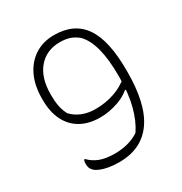

<svg xmlns="http://www.w3.org/2000/svg" viewBox="-172 -848 944 995"><g transform="rotate(-30 300.0 -350.0)"><path d="M291 -720Q351 -720 395.5 -699Q440 -678 469 -635.5Q498 -593 512 -527.5Q526 -462 526 -373V-364Q526 -270 509.5 -198Q493 -126 459 -77.5Q425 -29 374.5 -4.5Q324 20 256 20Q222 20 194 15Q166 10 147 2Q128 -6 119 -14Q107 -26 103.5 -36Q100 -46 100 -59Q100 -62 100 -64.5Q100 -67 100.5 -69.5Q101 -72 101.5 -74Q102 -76 102.5 -78.5Q103 -81 104 -83H110Q136 -56 171.5 -43Q207 -30 259 -30Q301 -30 338 -40Q375 -50 404 -70Q438 -120 457 -192.5Q476 -265 476 -363V-372Q476 -467 459 -533.5Q442 -600 406 -637Q381 -657 356.5 -665Q332 -673 299 -673Q218 -673 170.5 -617Q123 -561 123 -463V-457Q123 -421 128.5 -392Q134 -363 148 -336Q172 -309 208 -294.5Q244 -280 287 -280Q347 -280 400 -298Q453 -316 494 -352V-289H449L491 -312Q454 -270 398 -250Q342 -230 287 -230Q220 -230 172 -257Q124 -284 98.5 -335Q73 -386 73 -459V-464Q73 -544 100.5 -601Q128 -658 177 -689Q226 -720 291 -720Z"/></g></svg>

Font: Recursive Monospace Casual Light
Style: Regular
Weight: 300
Version: Version 1.047